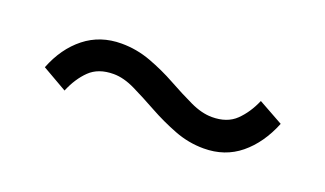

<svg xmlns="http://www.w3.org/2000/svg" viewBox="-32 -483 664 392"><g transform="rotate(20 300.0 -287.0)"><path d="M492 -346 546 -316Q527 -269 494 -242Q461 -215 415 -215Q382 -215 351 -227Q320 -239 292 -254.5Q264 -270 238.5 -282.5Q213 -295 191 -295Q158 -295 139 -276.5Q120 -258 108 -229L54 -260Q72 -306 105.5 -332.5Q139 -359 185 -359Q218 -359 249 -347.5Q280 -336 308 -320.5Q336 -305 361.5 -293Q387 -281 409 -281Q442 -281 461 -299.5Q480 -318 492 -346Z"/></g></svg>

Font: Muli Medium
Style: Regular
Weight: 500
Designer: Vernon Adams
Foundry: Vernon Adams
Version: Version 2.100; ttfautohint (v1.8.1.43-b0c9)